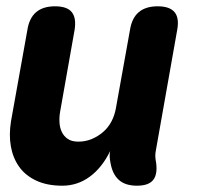

<svg xmlns="http://www.w3.org/2000/svg" viewBox="-20 -580 640 610"><path d="M415 10Q378 10 357.5 -8.5Q337 -27 331 -63Q329 -72 328.5 -81.5Q328 -91 330 -100Q304 -47 265 -18.5Q226 10 178 10Q130 10 95.5 -6Q61 -22 41 -50Q21 -78 14.5 -115Q8 -152 15 -195L67 -485Q73 -523 95 -541.5Q117 -560 155 -560Q193 -560 208 -541.5Q223 -523 217 -485L171 -225Q168 -208 169 -191Q170 -174 176.5 -160.5Q183 -147 195.5 -138.5Q208 -130 229 -130Q252 -130 272 -138.5Q292 -147 308 -161Q324 -175 334 -194Q344 -213 348 -235L393 -485Q399 -523 421 -541.5Q443 -560 481 -560Q519 -560 534.5 -541.5Q550 -523 543 -485L475 -101Q473 -91 473.5 -82Q474 -73 476 -63Q481 -26 466.5 -8Q452 10 415 10Z"/></svg>

Font: Maple Mono ExtraBold
Style: Italic
Weight: 800
Italic angle: -10°
Monospace: yes
Designer: subframe7536
Version: Version 7.200